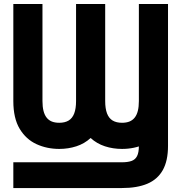

<svg xmlns="http://www.w3.org/2000/svg" viewBox="-20 -743 924 978"><path d="M835.8 0Q835.8 76.2 809.2 123.5Q782.5 170.9 730.5 192.9Q678.5 214.8 601.5 214.8H47.9V83.6H601.5Q630.8 83.6 649.8 76.9Q668.8 70.2 678.1 52.2Q687.4 34.2 687.4 0V-85L835.8 -228.5ZM515.8 -722.7V-228.5Q515.8 -189.6 525.2 -165.1Q534.6 -140.6 553.6 -129.1Q572.7 -117.6 601.5 -117.6Q623.1 -117.6 639.2 -123.9Q655.2 -130.3 666 -143.8Q676.8 -157.2 682.1 -178.3Q687.4 -199.3 687.4 -228.5V-722.7H835.8V-228.5Q835.8 -140.6 803.5 -86.9Q771.1 -33.2 717.7 -8.8Q664.4 15.6 601.5 15.6Q555.7 15.6 514.5 2.2Q473.3 -11.2 441.6 -40Q410.4 -11.2 369 2.2Q327.7 15.6 281.9 15.6Q219 15.6 165.8 -8.8Q112.6 -33.2 80.2 -86.9Q47.9 -140.6 47.9 -228.5V-722.7H196.3V-228.5Q196.3 -199.3 201.6 -178.3Q206.9 -157.2 217.6 -143.8Q228.2 -130.3 244.2 -123.9Q260.3 -117.6 281.9 -117.6Q310.7 -117.6 329.7 -129.1Q348.6 -140.6 358 -165.1Q367.4 -189.6 367.4 -228.5V-722.7Z"/></svg>

Font: Giphurs SC
Style: Regular
Weight: 400
Version: Version 0.920